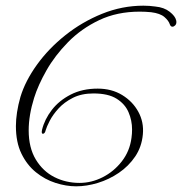

<svg xmlns="http://www.w3.org/2000/svg" viewBox="-20 -601 641 676"><path d="M248 55Q213 55 175.5 43Q138 31 106.5 5.5Q75 -20 55.5 -60Q36 -100 36 -157Q36 -180 40 -206Q44 -232 52 -260Q69 -316 110 -373Q151 -430 210 -477Q269 -524 339.5 -552.5Q410 -581 485 -581Q506 -581 527 -578Q558 -575 577.5 -559.5Q597 -544 600 -530Q601 -528 601 -523Q601 -516 596.5 -511.5Q592 -507 587 -507Q581 -507 578 -515Q574 -528 559 -541Q544 -554 512 -558Q502 -559 492 -559.5Q482 -560 472 -560Q392 -560 329 -530Q266 -500 219.5 -452.5Q173 -405 143.5 -353Q114 -301 100 -256Q81 -195 81 -142Q81 -81 106 -39.5Q131 2 171.5 22.5Q212 43 260 43Q302 43 341.5 23Q381 3 409 -33Q437 -69 443 -116Q444 -123 444.5 -130.5Q445 -138 445 -145Q445 -177 432.5 -206Q420 -235 390.5 -253.5Q361 -272 309 -272Q267 -272 236.5 -256.5Q206 -241 186 -219Q166 -197 155 -175.5Q144 -154 141 -143Q138 -130 131 -130Q125 -130 128 -144Q137 -181 162.5 -214Q188 -247 229 -268Q270 -289 324 -289Q373 -289 410 -266.5Q447 -244 467 -207.5Q487 -171 483 -128Q479 -84 456 -50Q433 -16 398.5 7.5Q364 31 324.5 43Q285 55 248 55Z"/></svg>

Font: Gwendolyn
Style: Regular
Weight: 400
Designer: Robert E. Leuschke
Foundry: Robert E. Leuschke
Version: Version 1.010; ttfautohint (v1.8.3)